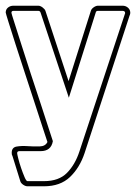

<svg xmlns="http://www.w3.org/2000/svg" viewBox="-27 -498 490 672"><path d="M107 -478Q114 -478 122 -472Q130 -466 132 -460L213 -214L291 -460Q293 -467 301 -472.5Q309 -478 316 -478H402Q413 -478 421 -471Q429 -464 429 -453Q429 -450 427 -444V-445L269 38Q252 89 218 121.5Q184 154 127 154H69Q62 154 54 148.5Q46 143 44 136L16 46V47Q14 44 14 37Q14 18 31 15Q48 12 69.5 13.5Q91 15 111.5 14.5Q132 14 139 -1Q136 -10 124 -46.5Q112 -83 96 -132.5Q80 -182 61.5 -238Q43 -294 28 -341Q13 -388 3 -420Q-7 -452 -7 -454Q-7 -465 1 -471.5Q9 -478 20 -478ZM20 -460Q13 -460 13 -453Q13 -451 23 -420Q33 -389 48 -341.5Q63 -294 81 -239Q99 -184 115.5 -134.5Q132 -85 143.5 -48.5Q155 -12 158 -4Q152 31 115 31H41Q33 31 33 38Q33 41 37 57Q41 73 47 90.5Q53 108 59 122Q65 136 69 136H127Q179 136 207.5 107Q236 78 251 32L411 -452Q411 -460 402 -460H316Q309 -460 308 -454L214 -156L115 -454Q113 -460 107 -460Z"/></svg>

Font: RonaldsonGothicLicht
Style: Regular
Weight: 400
Designer: Mr. Robertson for MacKellar, Smiths & Jordan Co. Philadelphia
Foundry: CAT-Fonts Peter Wiegel
Version: 1.000